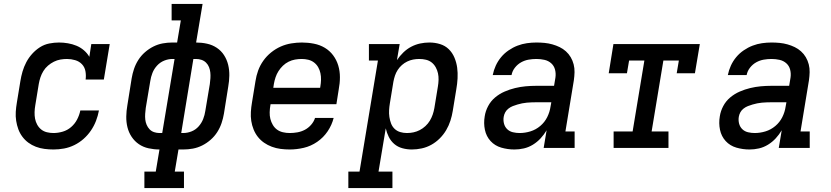

<svg xmlns="http://www.w3.org/2000/svg" viewBox="-20 -755 4240 980"><path d="M253 8Q230 8 207 5Q184 2 163 -6Q142 -14 124.5 -27Q107 -40 94 -57.5Q81 -75 73.5 -95.5Q66 -116 62.5 -138.5Q59 -161 60.5 -184.5Q62 -208 66 -231L84 -341Q88 -366 95 -390Q102 -414 114 -437Q126 -460 144 -480Q162 -500 184 -514Q206 -528 231.5 -533Q257 -538 281 -538Q304 -538 327 -534Q350 -530 370.5 -521.5Q391 -513 408 -498.5Q425 -484 436 -465L446 -530H540L510 -349H417Q420 -371 416 -392Q412 -413 398 -427.5Q384 -442 363.5 -448Q343 -454 322 -454Q305 -454 288 -451Q271 -448 255 -440Q239 -432 225 -420Q211 -408 201.5 -392.5Q192 -377 186.5 -360.5Q181 -344 178 -327L160 -217Q157 -200 156.5 -182.5Q156 -165 159 -149Q162 -133 170 -118.5Q178 -104 190.5 -94Q203 -84 219.5 -80Q236 -76 253 -76Q276 -76 300 -83Q324 -90 343 -106.5Q362 -123 373.5 -145Q385 -167 390 -191H485Q480 -164 470 -138Q460 -112 444 -88.5Q428 -65 406.5 -46Q385 -27 359.5 -14.5Q334 -2 307 3Q280 8 253 8Z M717 205V121H775L794 8Q766 8 738.5 2Q711 -4 689 -19Q667 -34 652 -56.5Q637 -79 630.5 -105.5Q624 -132 624.5 -160.5Q625 -189 630 -217L652 -355Q656 -379 664 -403Q672 -427 686 -449Q700 -471 720 -488.5Q740 -506 763 -517.5Q786 -529 810.5 -533.5Q835 -538 860 -538H884L903 -651H856V-735H1014L981 -538Q1009 -538 1036.5 -532Q1064 -526 1086.5 -511Q1109 -496 1123.5 -473.5Q1138 -451 1144.5 -424.5Q1151 -398 1150.5 -369.5Q1150 -341 1145 -313L1123 -175Q1119 -151 1111 -127Q1103 -103 1089 -81Q1075 -59 1055 -41.5Q1035 -24 1012 -12.5Q989 -1 964.5 3.5Q940 8 915 8H891L872 121H919V205ZM794 -76H808L871 -454H860Q839 -454 818 -445.5Q797 -437 781.5 -420Q766 -403 758 -382.5Q750 -362 747 -341L724 -204Q722 -189 721 -174Q720 -159 721.5 -145Q723 -131 728.5 -118Q734 -105 743.5 -95Q753 -85 766.5 -80.5Q780 -76 794 -76ZM905 -76H915Q937 -76 958 -84.5Q979 -93 994 -110Q1009 -127 1017 -147.5Q1025 -168 1028 -189L1051 -326Q1053 -341 1054 -356Q1055 -371 1053.5 -385Q1052 -399 1047 -412Q1042 -425 1032 -435Q1022 -445 1008.5 -449.5Q995 -454 981 -454H967Z M1459 8Q1435 8 1412 5Q1389 2 1367.5 -6Q1346 -14 1328 -26.5Q1310 -39 1296.5 -56Q1283 -73 1274.5 -94Q1266 -115 1262.5 -137.5Q1259 -160 1260.5 -184Q1262 -208 1266 -231L1284 -341Q1288 -368 1297.5 -394.5Q1307 -421 1324 -445Q1341 -469 1364 -487.5Q1387 -506 1413 -517.5Q1439 -529 1467 -533.5Q1495 -538 1521 -538Q1552 -538 1582.5 -532Q1613 -526 1638 -511Q1663 -496 1680.5 -472.5Q1698 -449 1706.5 -420.5Q1715 -392 1715 -361Q1715 -330 1709 -299L1697 -223H1361L1360 -217Q1357 -200 1356.5 -182Q1356 -164 1360 -148Q1364 -132 1372.5 -117.5Q1381 -103 1394 -93.5Q1407 -84 1424 -80Q1441 -76 1459 -76Q1478 -76 1498 -79.5Q1518 -83 1536 -92.5Q1554 -102 1568 -118Q1582 -134 1588 -153H1683Q1674 -117 1652.5 -85Q1631 -53 1599 -31Q1567 -9 1530.5 -0.5Q1494 8 1459 8ZM1375 -307H1614L1615 -313Q1618 -330 1618.5 -347.5Q1619 -365 1615.5 -381.5Q1612 -398 1604 -412Q1596 -426 1583 -436Q1570 -446 1553.5 -450Q1537 -454 1520 -454Q1503 -454 1486 -451Q1469 -448 1453 -440Q1437 -432 1424 -419.5Q1411 -407 1401.5 -392Q1392 -377 1386.5 -360.5Q1381 -344 1378 -327Z M1758 205V121H1815L1909 -446H1863V-530H2020L2006 -448Q2020 -469 2038.5 -487Q2057 -505 2079 -516.5Q2101 -528 2124.5 -533Q2148 -538 2172 -538Q2200 -538 2226 -530Q2252 -522 2270.5 -504Q2289 -486 2299.5 -461Q2310 -436 2313.5 -409.5Q2317 -383 2315.5 -355Q2314 -327 2309 -299L2291 -189Q2287 -164 2279 -139Q2271 -114 2257.5 -91Q2244 -68 2224.5 -48.5Q2205 -29 2181.5 -16Q2158 -3 2132.5 2.5Q2107 8 2082 8Q2057 8 2033.5 1.5Q2010 -5 1992.5 -20Q1975 -35 1964.5 -56Q1954 -77 1949 -100L1912 121H1983V205ZM2057 -76Q2074 -76 2090.5 -79.5Q2107 -83 2122.5 -91Q2138 -99 2151.5 -111.5Q2165 -124 2174 -139Q2183 -154 2188.5 -170Q2194 -186 2197 -203L2215 -313Q2218 -330 2218.5 -347.5Q2219 -365 2215.5 -381Q2212 -397 2204 -411.5Q2196 -426 2183.5 -436Q2171 -446 2154.5 -450Q2138 -454 2120 -454Q2104 -454 2088.5 -451Q2073 -448 2058.5 -441Q2044 -434 2031.5 -423Q2019 -412 2010 -398Q2001 -384 1996 -369Q1991 -354 1988 -338L1970 -228Q1967 -210 1966 -192.5Q1965 -175 1967.5 -158Q1970 -141 1976 -125Q1982 -109 1994 -97.5Q2006 -86 2022.5 -81Q2039 -76 2057 -76Z M2606 8Q2571 8 2538.5 -1.5Q2506 -11 2484 -35Q2462 -59 2455 -92.5Q2448 -126 2454 -161Q2458 -188 2471.5 -213.5Q2485 -239 2507 -257.5Q2529 -276 2555.5 -287.5Q2582 -299 2609 -305.5Q2636 -312 2663 -314.5Q2690 -317 2717 -317H2808L2815 -359Q2818 -380 2813 -399.5Q2808 -419 2793.5 -432Q2779 -445 2759 -449.5Q2739 -454 2718 -454Q2698 -454 2678 -450.5Q2658 -447 2640 -437Q2622 -427 2608.5 -410Q2595 -393 2591 -372H2495Q2500 -397 2510.5 -420Q2521 -443 2537.5 -463Q2554 -483 2576 -498Q2598 -513 2621.5 -522Q2645 -531 2669.5 -534.5Q2694 -538 2718 -538Q2739 -538 2759.5 -536Q2780 -534 2799.5 -528.5Q2819 -523 2836.5 -514.5Q2854 -506 2868.5 -493Q2883 -480 2893 -463Q2903 -446 2908 -426.5Q2913 -407 2912.5 -386.5Q2912 -366 2909 -345L2866 -84H2913V0H2755L2770 -90Q2757 -68 2739.5 -49Q2722 -30 2700 -16.5Q2678 -3 2654 2.5Q2630 8 2606 8ZM2632 -76Q2660 -76 2687.5 -84.5Q2715 -93 2737.5 -112Q2760 -131 2773 -157Q2786 -183 2790 -211L2794 -233H2717Q2705 -233 2693 -232.5Q2681 -232 2669 -231Q2657 -230 2645 -227.5Q2633 -225 2621 -221.5Q2609 -218 2597.5 -213.5Q2586 -209 2575.5 -201Q2565 -193 2559 -182Q2553 -171 2551 -159Q2548 -141 2552.5 -124Q2557 -107 2569 -95.5Q2581 -84 2598 -80Q2615 -76 2632 -76Z M3112 0V-84H3209L3269 -446H3191L3180 -381H3087L3111 -530H3552L3527 -381H3434L3445 -446H3366L3306 -84H3392V0Z M3806 8Q3771 8 3738.5 -1.5Q3706 -11 3684 -35Q3662 -59 3655 -92.5Q3648 -126 3654 -161Q3658 -188 3671.5 -213.5Q3685 -239 3707 -257.5Q3729 -276 3755.5 -287.5Q3782 -299 3809 -305.5Q3836 -312 3863 -314.5Q3890 -317 3917 -317H4008L4015 -359Q4018 -380 4013 -399.5Q4008 -419 3993.5 -432Q3979 -445 3959 -449.5Q3939 -454 3918 -454Q3898 -454 3878 -450.5Q3858 -447 3840 -437Q3822 -427 3808.5 -410Q3795 -393 3791 -372H3695Q3700 -397 3710.5 -420Q3721 -443 3737.5 -463Q3754 -483 3776 -498Q3798 -513 3821.5 -522Q3845 -531 3869.5 -534.5Q3894 -538 3918 -538Q3939 -538 3959.5 -536Q3980 -534 3999.5 -528.5Q4019 -523 4036.5 -514.5Q4054 -506 4068.5 -493Q4083 -480 4093 -463Q4103 -446 4108 -426.5Q4113 -407 4112.5 -386.5Q4112 -366 4109 -345L4066 -84H4113V0H3955L3970 -90Q3957 -68 3939.5 -49Q3922 -30 3900 -16.5Q3878 -3 3854 2.5Q3830 8 3806 8ZM3832 -76Q3860 -76 3887.5 -84.5Q3915 -93 3937.5 -112Q3960 -131 3973 -157Q3986 -183 3990 -211L3994 -233H3917Q3905 -233 3893 -232.5Q3881 -232 3869 -231Q3857 -230 3845 -227.5Q3833 -225 3821 -221.5Q3809 -218 3797.5 -213.5Q3786 -209 3775.5 -201Q3765 -193 3759 -182Q3753 -171 3751 -159Q3748 -141 3752.5 -124Q3757 -107 3769 -95.5Q3781 -84 3798 -80Q3815 -76 3832 -76Z"/></svg>

Font: Iosevka Slab MdExObl
Style: Regular
Weight: 500
Width: 7
Italic angle: -9°
Monospace: yes
Designer: Belleve Invis
Foundry: Belleve Invis
Version: Version 11.1.1; ttfautohint (v1.8.3)